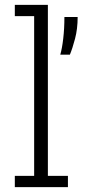

<svg xmlns="http://www.w3.org/2000/svg" viewBox="-20 -770 362 790"><path d="M41 0V-46.5H120.5V-703.5H41V-750H177V-46.5H259.5V0ZM228 -545Q235.5 -570.5 240.2 -611.5Q245 -652.5 245 -700H299.5Q299.5 -651.5 288.8 -610.8Q278 -570 267.5 -545Z"/></svg>

Font: Trispace Condensed ExtraLight
Style: Regular
Weight: 200
Width: 3
Designer: Tyler Finck
Foundry: Etcetera Type Company
Version: Version 1.210; ttfautohint (v1.8.3)